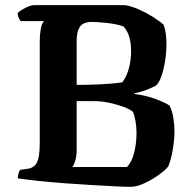

<svg xmlns="http://www.w3.org/2000/svg" viewBox="-20 -724 753 744"><path d="M487 0Q466 0 426 -2Q386 -4 334.5 -7Q283 -10 229.5 -14Q176 -18 128.5 -23Q81 -28 49 -33Q49 -43 52 -52.5Q55 -62 58 -66L87 -70Q112 -73 123 -94.5Q134 -116 134 -168V-565Q134 -590 138 -612Q142 -634 151 -642H60Q57 -646 53 -653.5Q49 -661 48 -673Q53 -679 65.5 -686.5Q78 -694 90.5 -699Q103 -704 110 -704H465Q490 -700 519 -687Q548 -674 573.5 -658Q599 -642 614 -628Q620 -612 622.5 -593Q625 -574 625 -554Q625 -520 619.5 -486.5Q614 -453 605 -427.5Q596 -402 584 -392Q571 -385 548.5 -376Q526 -367 502 -363L501 -360Q547 -354 584 -340Q621 -326 637 -315Q647 -295 651.5 -268.5Q656 -242 656 -217Q656 -183 649.5 -144.5Q643 -106 632 -79Q620 -64 594 -45.5Q568 -27 538.5 -13.5Q509 0 487 0ZM277 -395Q316 -395 364 -397Q412 -399 454 -405Q471 -428 479.5 -459.5Q488 -491 488 -526Q488 -556 481 -580.5Q474 -605 458 -622Q431 -631 394.5 -635Q358 -639 337 -639Q302 -639 289.5 -620Q277 -601 277 -567ZM260 -77H472Q491 -96 500 -133Q509 -170 509 -208Q509 -230 505.5 -252Q502 -274 495 -291Q483 -301 458.5 -310Q434 -319 404.5 -325.5Q375 -332 347 -332H277V-142Q277 -119 271.5 -101Q266 -83 260 -77Z"/></svg>

Font: Texturina
Style: Bold
Weight: 700
Designer: Guillermo Torres Carreño
Foundry: Omnibus-Type
Version: Version 1.002; ttfautohint (v1.8.3)